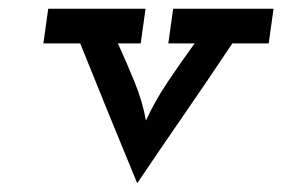

<svg xmlns="http://www.w3.org/2000/svg" viewBox="-20 -395 644 438"><path d="M90 -375 79 -296H163Q195 -216 227.5 -136.5Q260 -57 293 23Q347 -57 401.5 -136Q456 -215 510 -296H593L604 -375H375L364 -296H424Q392 -252 362.5 -208Q333 -164 313 -120Q305 -164 287 -208Q269 -252 249 -296H301L312 -375Z"/></svg>

Font: Josefin Slab Thin
Style: Bold Italic
Weight: 700
Italic angle: -12°
Version: Version 2.000